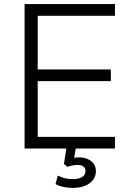

<svg xmlns="http://www.w3.org/2000/svg" viewBox="-20 -725 644 937"><path d="M100 0V-705H541V-648H164V-386H521V-329H164V-57H541V0ZM336 192Q312 192 289 187Q266 182 251 173L262 132Q281 141 297 145Q313 149 337 149Q364 149 380.5 139Q397 129 397 110Q397 96 387.5 88Q378 80 358 80Q348 80 336.5 82Q325 84 309 89L292 75L307 -20H353L340 56L318 50Q330 47 342.5 45Q355 43 366 43Q389 43 407.5 51Q426 59 437 74Q448 89 448 111Q448 135 433.5 153.5Q419 172 394 182Q369 192 336 192Z"/></svg>

Font: Nunito Sans 10pt Light
Style: Regular
Weight: 300
Designer: Vernon Adams
Foundry: Vernon Adams
Version: Version 3.101;gftools[0.9.27]